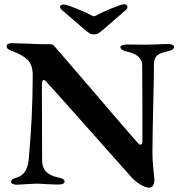

<svg xmlns="http://www.w3.org/2000/svg" viewBox="-20 -860 844 898"><path d="M579 -49Q539 -93 496.5 -141.5Q454 -190 418 -230Q263 -405 200 -474Q190 -486 184 -486Q180 -486 178 -479.5Q176 -473 176 -466V-403L177 -109Q177 -77 195 -57.5Q213 -38 252 -30Q267 -27 274.5 -22.5Q282 -18 282 -10Q282 -4 274 -0.5Q266 3 255 3Q225 3 193 1Q167 -1 150 -1Q139 -1 91 2Q67 4 58 4Q48 4 40 0.5Q32 -3 32 -9Q32 -17 39 -21.5Q46 -26 60 -30Q107 -45 114 -111Q133 -315 133 -508Q133 -556 109.5 -579.5Q86 -603 40 -620Q29 -623 20 -629Q11 -635 11 -643Q11 -658 36 -658Q59 -658 105 -656Q156 -653 217 -653Q229 -653 238 -640Q268 -606 412 -438Q567 -256 618 -199Q631 -183 637 -183Q641 -183 643.5 -187.5Q646 -192 646 -200V-357Q646 -494 645 -558Q644 -581 625.5 -596.5Q607 -612 576 -618Q543 -626 543 -639Q543 -645 552.5 -648.5Q562 -652 573 -652L657 -651L705 -652Q737 -654 767 -654Q779 -654 786.5 -650.5Q794 -647 794 -641Q794 -626 765 -620Q729 -613 715 -600.5Q701 -588 700 -561Q700 -494 697 -387Q693 -219 693 -141Q693 -118 695.5 -89Q698 -60 699 -51Q702 -30 702 -20Q702 18 676 18Q661 18 633 1Q605 -16 579 -49ZM407 -788Q415 -784 419 -784Q423 -784 431 -788Q455 -802 502 -821Q549 -840 560 -840Q576 -840 576 -827Q576 -818 568 -813L467 -725Q447 -708 439 -703.5Q431 -699 419 -699Q407 -699 399 -704Q391 -709 372 -725L270 -813Q261 -821 261 -827Q261 -833 266 -836Q271 -839 279 -839Q290 -839 337.5 -820Q385 -801 407 -788Z"/></svg>

Font: EB Garamond SemiBold
Style: Regular
Weight: 600
Designer: Georg Duffner and Octavio Pardo
Foundry: Georg Duffner
Version: Version 1.000